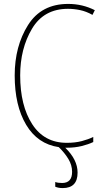

<svg xmlns="http://www.w3.org/2000/svg" viewBox="-20 -744 537 980"><path d="M300 216Q376 216 376 137Q376 71 313 10Q316 10 321 10Q362 10 396.5 1.5Q431 -7 456 -19V-45Q432 -33 398 -24Q364 -15 321 -15Q206 -15 144.5 -110Q83 -205 83 -359Q83 -496 143.5 -597.5Q204 -699 327 -699Q357 -699 388.5 -692.5Q420 -686 452 -668L464 -692Q401 -724 328 -724Q191 -724 123 -616Q55 -508 55 -359Q55 -205 113.5 -107Q172 -9 280 7Q310 36 329 67.5Q348 99 348 133Q348 190 297 190Q276 190 262 185V209Q278 216 300 216Z"/></svg>

Font: Noto Sans Display SemiCondensed Thin
Style: Regular
Weight: 250
Width: 4
Designer: Monotype Design team
Foundry: Monotype Imaging Inc.
Version: 1.000